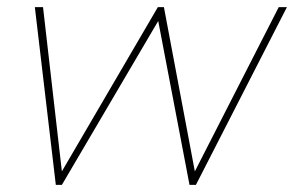

<svg xmlns="http://www.w3.org/2000/svg" viewBox="-20 -520 827 540"><path d="M154 0H137L78 -500H101L154 -38L424 -500H441L528 -38L764 -500H787L531 0H513L425 -461Z"/></svg>

Font: Albert Sans Thin
Style: Italic
Weight: 250
Italic angle: -11.25°
Designer: Andreas Rasmussen
Foundry: a.Foundry
Version: Version 1.025